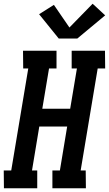

<svg xmlns="http://www.w3.org/2000/svg" viewBox="-49 -1006 582 1026"><path d="M-28 0 -29 -95H11L102 -640H75L74 -735H253V-640H213L177 -425H326L362 -640H334V-735H512L513 -640H473L382 -95H409L410 0H231V-95H271L310 -330H161L122 -95H150V0ZM265 -800 160 -930 239 -980 322 -859 446 -986 513 -924 364 -800Z"/></svg>

Font: Iosevka QP
Style: Bold Italic
Weight: 700
Italic angle: -9°
Designer: Belleve Invis
Foundry: Belleve Invis
Version: Version 20.0.0; ttfautohint (v1.8.4)